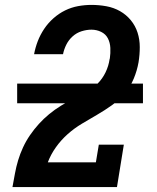

<svg xmlns="http://www.w3.org/2000/svg" viewBox="-20 -763 640 783"><path d="M31 0V-1Q36 -28 41 -55.5Q46 -83 54 -109.5Q62 -136 74 -162Q86 -188 102.5 -212Q119 -236 138.5 -257.5Q158 -279 180.5 -297.5Q203 -316 228 -331.5Q253 -347 279 -359.5Q305 -372 331 -386.5Q357 -401 377.5 -421.5Q398 -442 410.5 -468Q423 -494 427 -522Q427 -523 427.5 -523.5Q428 -524 428 -525Q431 -546 430 -567.5Q429 -589 420 -606.5Q411 -624 392.5 -633Q374 -642 353 -642Q333 -642 312.5 -635.5Q292 -629 276 -614.5Q260 -600 250.5 -581Q241 -562 237 -542H119Q124 -569 134 -595Q144 -621 160 -645Q176 -669 198 -688.5Q220 -708 245.5 -720.5Q271 -733 298.5 -738Q326 -743 353 -743Q384 -743 414 -737.5Q444 -732 469.5 -717.5Q495 -703 513.5 -680.5Q532 -658 541 -630Q550 -602 550 -571Q550 -540 545 -509Q539 -475 525.5 -442.5Q512 -410 489 -382.5Q466 -355 436.5 -334Q407 -313 376 -295Q345 -277 314 -258.5Q283 -240 256 -216Q229 -192 208 -162.5Q187 -133 175 -101H371L383 -173H485L457 0ZM50 -342V-422H563V-342Z"/></svg>

Font: Iosevka Curly Slab Extended
Style: Bold Italic
Weight: 700
Width: 7
Italic angle: -9°
Monospace: yes
Designer: Belleve Invis
Foundry: Belleve Invis
Version: Version 11.0.0; ttfautohint (v1.8.3)